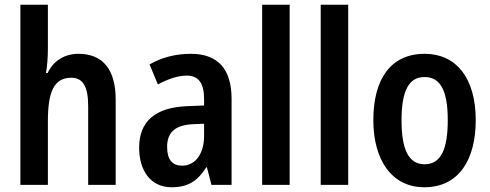

<svg xmlns="http://www.w3.org/2000/svg" viewBox="-20 -780 2068 810"><path d="M182 -575V-760H66V0H182V-268C182 -392 207 -452 281 -452C330 -452 352 -414 352 -332V0H468V-360C468 -488 413 -553 311 -553C254 -553 206 -525 181 -472H174C179 -500 182 -538 182 -575Z M785 -553C720 -553 660 -537 611 -508L646 -424C690 -447 730 -461 768 -461C817 -461 841 -430 841 -361V-335L767 -332C636 -326 567 -269 567 -157C567 -62 614 10 704 10C774 10 814 -17 850 -74H853L872 0H957V-363C957 -489 899 -553 785 -553ZM793 -256 841 -258V-208C841 -128 802 -81 748 -81C708 -81 685 -106 685 -160C685 -219 716 -252 793 -256Z M1202 0V-760H1086V0Z M1449 0V-760H1333V0Z M1987 -273C1987 -454 1902 -553 1772 -553C1627 -553 1555 -445 1555 -273C1555 -106 1632 10 1770 10C1917 10 1987 -108 1987 -273ZM1674 -272C1674 -394 1703 -455 1771 -455C1840 -455 1869 -394 1869 -273C1869 -150 1840 -87 1771 -87C1703 -87 1674 -151 1674 -272Z"/></svg>

Font: Noto Sans Thai Cond SemBd
Style: Regular
Weight: 600
Width: 3
Designer: Monotype Design Team
Foundry: Monotype Imaging Inc.
Version: Version 2.002